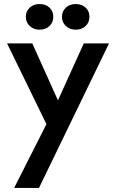

<svg xmlns="http://www.w3.org/2000/svg" viewBox="-20 -687 575 951"><path d="M520 -472 173 244H50L210 -72L15 -472H140L267 -190L395 -472ZM108 -604Q108 -631 127 -649Q146 -667 176 -667Q206 -667 225 -649.5Q244 -632 244 -604Q244 -576 225 -558Q206 -540 176 -540Q147 -540 127.5 -558Q108 -576 108 -604ZM287 -604Q287 -631 306 -649Q325 -667 355 -667Q385 -667 404 -649.5Q423 -632 423 -604Q423 -576 404 -558Q385 -540 355 -540Q326 -540 306.5 -558Q287 -576 287 -604Z"/></svg>

Font: Madhuban Medium
Style: Regular
Weight: 500
Designer: jaikishan Patel
Foundry: MagicType
Version: Version 1.000